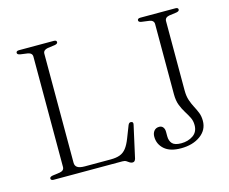

<svg xmlns="http://www.w3.org/2000/svg" viewBox="-101 -841 1195 1002"><g transform="rotate(-15 497.0 -340.0)"><path d="M264.5 -677.5 224.5 -672Q213 -670 206.5 -664Q200 -658 200 -648V-59Q200 -42 212.2 -33.8Q224.5 -25.5 252.5 -25.5H391.5Q422 -25.5 442 -33Q462 -40.5 476.2 -58.8Q490.5 -77 503 -109.5L528.5 -175Q531.5 -181.5 535 -184.2Q538.5 -187 544.5 -186.5Q551 -186 553.5 -181.8Q556 -177.5 554 -169.5L515.5 3.5Q513 12 508.8 15.8Q504.5 19.5 498.5 19.5Q490 19.5 483.2 14.8Q476.5 10 468.8 5Q461 0 448.5 0H76.5Q69 0 65.2 -3Q61.5 -6 61.5 -10.5Q61.5 -19.5 77 -22.5L117 -28Q128.5 -30 134.8 -36Q141 -42 141 -52V-648Q141 -658 134.8 -664Q128.5 -670 117 -672L77 -677.5Q61.5 -680.5 61.5 -689.5Q61.5 -694.5 65.2 -697.2Q69 -700 76.5 -700H264.5Q273 -700 276.5 -697.2Q280 -694.5 280 -689.5Q280 -680.5 264.5 -677.5ZM908.5 -96Q908.5 -46.5 867 -16.5Q825.5 13.5 762 13.5Q703 13.5 672.5 -13.5Q642 -40.5 642 -81Q642 -100 652 -112.2Q662 -124.5 680 -124.5Q693 -124.5 700.5 -115Q708 -105.5 708 -90V-66Q708 -41 721.5 -26.2Q735 -11.5 770 -11.5Q807 -11.5 834 -30Q861 -48.5 861 -85.5Q861 -109 851.5 -127.5Q842 -146 829.8 -165.5Q817.5 -185 808 -209.5Q798.5 -234 798.5 -269V-648Q798.5 -658 792 -664.2Q785.5 -670.5 774 -672L733 -677.5Q724 -679 720.5 -682Q717 -685 717 -689.5Q717 -694.5 720.8 -697.2Q724.5 -700 732.5 -700H922Q930 -700 933.5 -697.2Q937 -694.5 937 -689.5Q937 -680.5 921.5 -677.5L881.5 -672Q870 -670 863.8 -664Q857.5 -658 857.5 -648V-273.5Q857.5 -242.5 865.2 -219.8Q873 -197 883 -178.2Q893 -159.5 900.8 -140.2Q908.5 -121 908.5 -96Z"/></g></svg>

Font: Fraunces ExtraLight
Style: Regular
Weight: 250
Version: Version 1.000;[b76b70a41]